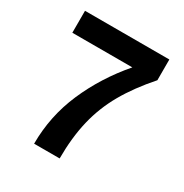

<svg xmlns="http://www.w3.org/2000/svg" viewBox="-165 -840 929 970"><g transform="rotate(30 300.0 -355.0)"><path d="M167 0Q167 -161 230.5 -307.5Q294 -454 404 -582H54V-710H546V-589Q464 -496 413.5 -407.5Q363 -319 339.5 -220.5Q316 -122 316 0Z"/></g></svg>

Font: Geist Mono
Style: Bold
Weight: 700
Monospace: yes
Designer: Basement.studio, Andrés Briganti, Mateo Zaragoza
Foundry: Basement.studio, Vercel, Andrés Briganti, Guido Ferreyra, Mateo Zaragoza
Version: Version 1.500; ttfautohint (v1.8.4.7-5d5b)